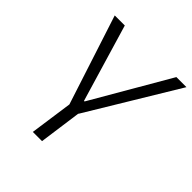

<svg xmlns="http://www.w3.org/2000/svg" viewBox="-192 -829 958 958"><g transform="rotate(45 287.5 -350.0)"><path d="M69 -700H140L262 -290H266L504 -700H575L288 -225H287L256 0H191L223 -226Z"/></g></svg>

Font: Pathway Extreme 8pt Thin 12pt ExtraLight
Style: Italic
Weight: 250
Italic angle: -8°
Version: Version 1.001;gftools[0.9.26]